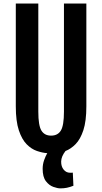

<svg xmlns="http://www.w3.org/2000/svg" viewBox="-20 -854 575 1079"><path d="M68.8 -834H195.3V-226.6Q195.3 -148.9 212.6 -120.4Q230 -91.8 267.1 -91.8Q304.7 -91.8 322 -120.4Q339.4 -148.9 339.4 -226.6V-834H465.3V-256.3Q465.3 -173.3 448.5 -122.3Q431.6 -71.3 405 -44.2Q378.4 -17.1 348.1 -5.4Q324.2 25.4 323.7 53.5Q323.2 81.5 337.6 99.1Q352.1 116.7 373 116.7Q377 116.7 381.1 116.7Q385.3 116.7 389.2 116.2L392.6 189.9Q372.6 197.8 355.7 201.2Q338.9 204.6 318.8 204.6Q303.7 204.6 280 196.3Q256.3 188 238 164.3Q219.7 140.6 219.7 94.7Q219.7 69.3 228 45.9Q236.3 22.5 245.6 6.8Q218.3 4.9 187.5 -5.6Q156.7 -16.1 129.9 -43.2Q103 -70.3 85.9 -121.6Q68.8 -172.9 68.8 -256.3Z"/></svg>

Font: Fjalla One
Style: Regular
Weight: 400
Designer: Irina Smirnova, Eben Sorkin
Foundry: Sorkin Type
Version: Version 1.002; ttfautohint (v1.8.4.7-5d5b);gftools[0.9.25]